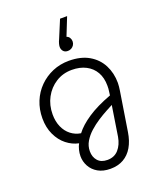

<svg xmlns="http://www.w3.org/2000/svg" viewBox="-179 -902 1014 1227"><g transform="rotate(-20 328.0 -289.0)"><path d="M429 -795 380 -672Q393 -668 400 -656.5Q407 -645 407 -632Q407 -618 400 -607Q393 -596 382 -590Q371 -584 358 -584Q338 -584 327.5 -596.5Q317 -609 317 -626Q317 -635 320.5 -648Q324 -661 331 -675L381 -795ZM357 217Q307 217 272.5 197Q238 177 220.5 144.5Q203 112 203 76Q203 55 208.5 33Q214 11 223 -5Q179 -14 141 -44Q103 -74 80 -123Q57 -172 57 -234Q57 -296 78.5 -348.5Q100 -401 139 -440Q178 -479 229.5 -501Q281 -523 341 -523Q422 -523 477 -491Q532 -459 560 -404.5Q588 -350 588 -283Q588 -271 586.5 -258Q585 -245 583 -231L541 34Q532 92 508 133Q484 174 446 195.5Q408 217 357 217ZM358 157Q405 157 433.5 125Q462 93 471 41L503 -164Q486 -155 458 -140Q430 -125 397.5 -104Q365 -83 336 -57Q307 -31 288.5 0Q270 31 270 67Q270 106 292.5 131.5Q315 157 358 157ZM257 -61Q290 -105 353 -147Q416 -189 513 -225L516 -248Q518 -259 518.5 -269Q519 -279 519 -289Q519 -343 497 -381.5Q475 -420 434.5 -441Q394 -462 339 -462Q278 -462 230 -431.5Q182 -401 154.5 -350Q127 -299 127 -236Q127 -188 143.5 -150.5Q160 -113 189.5 -90Q219 -67 257 -61Z"/></g></svg>

Font: MuseoModerno Thin Light
Style: Italic
Weight: 300
Italic angle: -9°
Version: Version 1.003